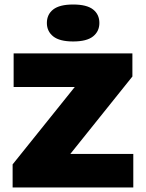

<svg xmlns="http://www.w3.org/2000/svg" viewBox="-20 -832 648 852"><path d="M36 0V-102.5L337.5 -478V-446H40.5V-595H567.5V-492.5L266.5 -117V-149H571.5V0ZM304.5 -648Q244.5 -648 216.2 -670.5Q188 -693 188 -730Q188 -768 216.2 -790Q244.5 -812 304.5 -812Q365 -812 393 -790Q421 -768 421 -730Q421 -693 393 -670.5Q365 -648 304.5 -648Z"/></svg>

Font: Encode Sans SC SemiExpanded ExtraBold
Style: Regular
Weight: 800
Width: 6
Designer: Multiple Designers
Foundry: Impallari Type
Version: Version 3.002